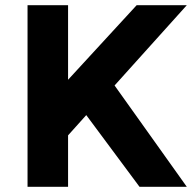

<svg xmlns="http://www.w3.org/2000/svg" viewBox="-20 -719 750 739"><path d="M86 -699H242V-412L506 -699H699L421 -390Q457 -340 554 -203.5Q651 -67 699 0H517L312 -276L242 -198V0H86Z"/></svg>

Font: Montreal
Style: Bold
Weight: 700
Designer: Julieta Ulanovsky, usr_local_share
Foundry: Julieta Ulanovsky, usr_local_share
Version: Version 2.001